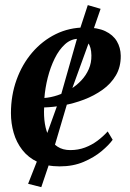

<svg xmlns="http://www.w3.org/2000/svg" viewBox="-20 -658 522 772"><path d="M433 -96Q418.5 -75.5 388.8 -50.5Q359 -25.5 316.5 -7.2Q274 11 220 11Q168 11 130.8 -6.8Q93.5 -24.5 69.8 -55Q46 -85.5 35 -123.8Q24 -162 24 -203Q24 -274.5 46.5 -337Q69 -399.5 109.5 -446.8Q150 -494 204.2 -520.8Q258.5 -547.5 322.5 -547.5Q372 -547.5 403.2 -532.8Q434.5 -518 449.8 -492.2Q465 -466.5 465.5 -434Q466 -389 446 -355Q426 -321 392.2 -297Q358.5 -273 317.8 -257.5Q277 -242 235.2 -234.5Q193.5 -227 157.5 -226Q155.5 -191.5 160.5 -160.5Q165.5 -129.5 178 -105.8Q190.5 -82 211.5 -68.2Q232.5 -54.5 262.5 -54.5Q294.5 -54.5 321.8 -64.8Q349 -75 372 -92.2Q395 -109.5 413 -129.5ZM296.5 -502Q265.5 -502 241.5 -480.2Q217.5 -458.5 200 -423Q182.5 -387.5 172 -345.8Q161.5 -304 158.5 -264Q184.5 -266 211.5 -275Q238.5 -284 263 -299Q287.5 -314 306.8 -334.5Q326 -355 337 -380.2Q348 -405.5 347.5 -435Q347 -469.5 333.8 -485.8Q320.5 -502 296.5 -502ZM146 94.5 93 81 135.5 -27 225.5 -277 295 -521.5 333 -637.5 384.5 -622.5 346.5 -512.5 257.5 -267 183 -15Z"/></svg>

Font: Merriweather 72pt SemiBold
Style: Italic
Weight: 600
Italic angle: -7.8°
Version: Version 2.101